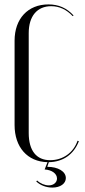

<svg xmlns="http://www.w3.org/2000/svg" viewBox="-20 -726 384 869"><path d="M46 -160C46 -60 104 6 195 8L182 41C215 43 238 60 238 82C238 100 222 113 201 113C183 113 163 105 148 91L144 95C162 113 190 123 217 123C253 123 278 105 278 80C278 50 243 29 194 29L201 8C265 7 314 -27 337 -87L331 -89C312 -34 264 -1 207 -1C145 -1 110 -44 110 -124V-576C110 -653 148 -698 212 -698C248 -698 281 -683 309 -653L313 -656C282 -690 245 -706 199 -706C106 -706 46 -641 46 -542Z"/></svg>

Font: Moniqa Display
Style: Regular
Weight: 400
Designer: Rajesh Rajput
Foundry: Rajesh Rajput
Version: Version 1.000